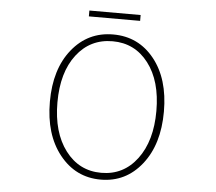

<svg xmlns="http://www.w3.org/2000/svg" viewBox="-57 -916 1115 991"><g transform="rotate(5 500.0 -420.0)"><path d="M204.1 -365.2Q204.1 -534.2 286.6 -636.7Q369.1 -739.3 500 -739.3Q630.9 -739.3 712.9 -637.2Q794.9 -535.2 794.9 -365.2Q794.9 -195.3 712.4 -91.3Q629.9 12.7 500 12.7Q370.1 12.7 287.1 -91.3Q204.1 -195.3 204.1 -365.2ZM500 -704.1Q383.8 -704.1 313.5 -612.3Q243.2 -520.5 243.2 -365.2Q243.2 -210 314 -116.2Q384.8 -22.5 500 -22.5Q615.2 -22.5 685.5 -116.2Q755.9 -210 755.9 -365.2Q755.9 -520.5 685.5 -612.3Q615.2 -704.1 500 -704.1ZM366.2 -821.3V-851.6H631.8V-821.3Z"/></g></svg>

Font: Gen Shin Gothic Monospace ExtraLight
Style: Regular
Weight: 200
Designer: [Source Han Sans]
Ryoko NISHIZUKA  (kana & ideographs); Paul D. Hunt (Latin, Greek & Cyrillic); Wenlong ZHANG  (bopomofo
Version: Version 1.002.20150607